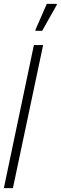

<svg xmlns="http://www.w3.org/2000/svg" viewBox="-22 -977 315 997"><path d="M-2 0 154 -743H202L45 0ZM162 -817V-822L221 -957H273V-952L197 -817Z"/></svg>

Font: Saira Ultra Condensed Light
Style: Italic
Weight: 300
Width: 1
Italic angle: -12°
Designer: Hector Gatti with collaboration of the Omnibus-Type team
Foundry: Omnibus-Type
Version: Version 1.001; ttfautohint (v1.8)